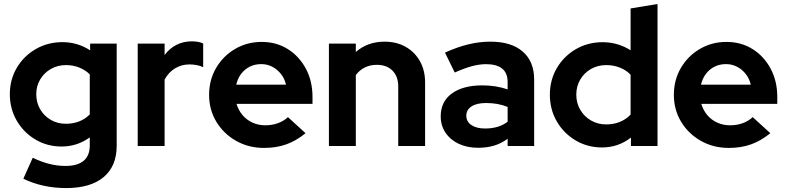

<svg xmlns="http://www.w3.org/2000/svg" viewBox="-20 -743 4005 977"><path d="M316.3 214Q255.7 214 200.1 201.6Q144.4 189.1 98.8 166.3L146.6 59.7Q190.1 80.8 231.1 91.1Q272.2 101.4 313.3 101.4Q374.3 101.4 405.6 75.2Q436.8 49.1 436.8 -2.6V-44Q372.8 2.6 293.6 2.6Q220.3 2.6 160.4 -32.9Q100.6 -68.3 65.3 -128.9Q30 -189.6 30 -263.7Q30 -337.9 65.6 -398.2Q101.3 -458.5 162.2 -493.5Q223.1 -528.6 298.4 -528.6Q336.4 -528.6 372.3 -517.9Q408.1 -507.2 438.6 -486.8V-521H573.8V-1.5Q573.8 102.4 507.4 158.2Q441 214 316.3 214ZM315.3 -113.2Q352.6 -113.2 383.6 -125.5Q414.7 -137.8 436.8 -160.8V-364.6Q414.7 -386.5 383.5 -399.2Q352.3 -411.8 316 -411.8Q273.3 -411.8 239 -392.2Q204.6 -372.5 184.6 -339.1Q164.5 -305.6 164.5 -263.7Q164.5 -221.2 184.4 -187Q204.2 -152.8 238.6 -133Q272.9 -113.2 315.3 -113.2Z M680.7 0V-521H817.6V-462.9Q842.8 -496.9 877.9 -514.8Q913.1 -532.7 956.9 -532.7Q995.1 -532 1013.9 -521.5V-401.2Q998.8 -408.4 980.8 -411.8Q962.8 -415.2 944.1 -415.2Q903.8 -415.2 870.7 -395.2Q837.6 -375.1 817.6 -338V0Z M1323.4 9.7Q1245 9.7 1181.5 -26.2Q1118 -62.1 1081 -123.3Q1044 -184.4 1044 -260.3Q1044 -335.9 1079.5 -396.9Q1115 -457.9 1176 -493.8Q1237 -529.7 1311.7 -529.7Q1386.6 -529.7 1444.7 -493.1Q1502.9 -456.5 1536.5 -393.3Q1570.2 -330.2 1570.2 -249.6V-214.4H1183.5Q1193.1 -182.6 1213.6 -157.9Q1234.1 -133.2 1264.3 -119.3Q1294.6 -105.4 1330 -105.4Q1364.7 -105.4 1394.6 -116.3Q1424.4 -127.2 1445.1 -147.1L1534.8 -65.2Q1487 -26.3 1436.5 -8.3Q1386 9.7 1323.4 9.7ZM1181.9 -312H1435.4Q1428 -343.4 1409.5 -366.8Q1391 -390.1 1365.3 -403.5Q1339.6 -416.8 1309 -416.8Q1277.5 -416.8 1251.5 -404Q1225.5 -391.1 1207.6 -367.8Q1189.6 -344.4 1181.9 -312Z M1653.7 0V-521H1790.6V-478.5Q1850.4 -531 1937.2 -531Q1997.8 -531 2044.2 -504.7Q2090.5 -478.5 2116.8 -431.7Q2143.1 -384.9 2143.1 -323.4V0H2006.4V-303.4Q2006.4 -354 1977.2 -383.5Q1948 -413.1 1897.9 -413.1Q1862.9 -413.1 1836.1 -399.5Q1809.4 -386 1790.6 -361.1V0Z M2412.6 9Q2356.9 9 2313.9 -11.4Q2271 -31.9 2246.8 -68Q2222.6 -104.2 2222.6 -151.3Q2222.6 -225.9 2279.1 -267.2Q2335.6 -308.6 2435.4 -308.6Q2502.8 -308.6 2563.1 -288.2V-325.6Q2563.1 -371.3 2535.2 -393.9Q2507.3 -416.5 2453 -416.5Q2420.3 -416.5 2382.1 -406.4Q2343.9 -396.2 2293.9 -374L2244.4 -475.3Q2306.3 -503.5 2362.6 -517.2Q2419 -531 2475.8 -531Q2581.5 -531 2639.8 -480.7Q2698.1 -430.3 2698.1 -338.4V0H2563.1V-36.8Q2530.6 -12.8 2493.6 -1.9Q2456.7 9 2412.6 9ZM2352.9 -154Q2352.9 -124.2 2378.8 -106.6Q2404.6 -89.1 2448.5 -89.1Q2482 -89.1 2510.8 -97.3Q2539.6 -105.6 2563.1 -123.5V-198.9Q2537.8 -209.1 2510.7 -214Q2483.6 -218.8 2453.2 -218.8Q2406.1 -218.8 2379.5 -201.6Q2352.9 -184.4 2352.9 -154Z M3042.9 7.3Q2969.3 7.3 2908.9 -28.6Q2848.5 -64.5 2813.3 -125.2Q2778 -185.9 2778 -261Q2778 -336 2813.6 -396.7Q2849.2 -457.3 2910.3 -492.8Q2971.4 -528.3 3046.7 -528.3Q3085.7 -528.3 3121.7 -517.7Q3157.7 -507.2 3188.8 -487.1V-700L3325.8 -722.7V0H3190.6V-43Q3126.7 7.3 3042.9 7.3ZM3064.9 -109.9Q3102.6 -109.9 3134.1 -122.7Q3165.7 -135.5 3188.8 -159.9V-362.8Q3166.4 -386.3 3134.2 -399Q3102 -411.8 3064.9 -411.8Q3022.1 -411.8 2987.5 -392.2Q2952.9 -372.5 2932.7 -338.3Q2912.5 -304.1 2912.5 -261.3Q2912.5 -218.5 2932.8 -184.1Q2953 -149.7 2987.6 -129.8Q3022.2 -109.9 3064.9 -109.9Z M3688.4 9.7Q3610 9.7 3546.5 -26.2Q3483 -62.1 3446 -123.3Q3409 -184.4 3409 -260.3Q3409 -335.9 3444.5 -396.9Q3480 -457.9 3541 -493.8Q3602 -529.7 3676.7 -529.7Q3751.6 -529.7 3809.7 -493.1Q3867.9 -456.5 3901.5 -393.3Q3935.2 -330.2 3935.2 -249.6V-214.4H3548.5Q3558.1 -182.6 3578.6 -157.9Q3599.1 -133.2 3629.3 -119.3Q3659.6 -105.4 3695 -105.4Q3729.7 -105.4 3759.6 -116.3Q3789.4 -127.2 3810.1 -147.1L3899.8 -65.2Q3852 -26.3 3801.5 -8.3Q3751 9.7 3688.4 9.7ZM3546.9 -312H3800.4Q3793 -343.4 3774.5 -366.8Q3756 -390.1 3730.3 -403.5Q3704.6 -416.8 3674 -416.8Q3642.5 -416.8 3616.5 -404Q3590.5 -391.1 3572.6 -367.8Q3554.6 -344.4 3546.9 -312Z"/></svg>

Font: Red Hat Display
Style: Regular
Weight: 300
Designer: Pentagram, MCKL
Foundry: Pentagram, MCKL
Version: Version 1.023